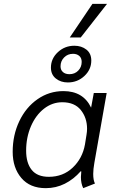

<svg xmlns="http://www.w3.org/2000/svg" viewBox="-20 -969 603 999"><path d="M46 -179Q46 -266 80.5 -338.5Q115 -411 175.5 -453Q236 -495 310 -495Q413 -495 454 -409L468 -485H535L471 -122Q465 -88 465 -64Q465 -32 474 -14L413 10Q401 -14 401 -48Q401 -57 403 -77L400 -78Q363 -36 317 -13Q271 10 218 10Q136 10 91 -43Q46 -96 46 -179ZM422 -217 430 -267Q433 -284 433 -299Q433 -356 400.5 -396.5Q368 -437 304 -437Q252 -437 209 -403.5Q166 -370 141 -312Q116 -254 116 -185Q116 -121 145 -85Q174 -49 234 -49Q308 -49 358.5 -97Q409 -145 422 -217ZM245 -617Q245 -664 281 -697.5Q317 -731 367 -731Q404 -731 429.5 -711Q455 -691 455 -654Q455 -607 419 -573.5Q383 -540 333 -540Q296 -540 270.5 -560.5Q245 -581 245 -617ZM405 -647Q405 -667 392.5 -678Q380 -689 360 -689Q332 -689 313.5 -670Q295 -651 295 -624Q295 -605 307.5 -594Q320 -583 341 -583Q369 -583 387 -601.5Q405 -620 405 -647ZM461 -949H537L400 -774H343Z"/></svg>

Font: Niramit Light
Style: Italic
Weight: 300
Italic angle: -10°
Designer: Katatrad Aksorn Co.,Ltd.
Foundry: Cadson Demak Co.,Ltd.
Version: Version 1.000; ttfautohint (v1.6)